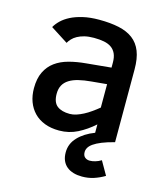

<svg xmlns="http://www.w3.org/2000/svg" viewBox="-108 -610 763 886"><g transform="rotate(15 273.0 -167.0)"><path d="M473.1 161.1Q447.3 176.3 421.4 184.6Q395.5 192.9 366.2 192.9Q343.8 192.9 325.2 187.5Q306.6 182.1 293.2 171.1Q279.8 160.2 272.5 143.6Q265.1 127 265.1 104Q265.1 62.5 294.7 31.5Q324.2 0.5 373 -18.1V-58.1Q336.9 -25.9 296.6 -5.4Q256.3 15.1 209 15.1Q169.9 15.1 139.6 3.4Q109.4 -8.3 88.9 -29.5Q68.4 -50.8 57.6 -79.8Q46.9 -108.9 46.9 -144Q46.9 -190.4 62.3 -221.9Q77.6 -253.4 104.7 -273.2Q131.8 -293 169.2 -303Q206.5 -313 251 -316.9L368.2 -328.1V-352.1Q368.2 -377.4 360.6 -394.3Q353 -411.1 338.6 -421.4Q324.2 -431.6 303 -435.8Q281.7 -439.9 254.9 -439.9Q229 -439.9 209.7 -435.1Q190.4 -430.2 176.3 -422.4Q162.1 -414.6 152.8 -404.5Q143.6 -394.5 138.2 -384.8L55.2 -438Q64.5 -454.6 80.8 -470.5Q97.2 -486.3 121.6 -498.8Q146 -511.2 179.4 -519Q212.9 -526.9 256.8 -526.9Q310.5 -526.9 351.1 -518.1Q391.6 -509.3 418.7 -488.8Q445.8 -468.3 459.5 -433.8Q473.1 -399.4 473.1 -348.1V0Q437 9.3 413.1 19Q389.2 28.8 375 38.8Q360.8 48.8 355 59.1Q349.1 69.3 349.1 80.1Q349.1 96.7 358.4 104.7Q367.7 112.8 381.8 112.8Q394 112.8 408.2 108.6Q422.4 104.5 436 96.2ZM368.2 -249 294.9 -242.2Q261.2 -239.3 235.1 -232.9Q209 -226.6 191.2 -215.3Q173.3 -204.1 164.1 -187.3Q154.8 -170.4 154.8 -146Q154.8 -105.5 176.3 -88.6Q197.8 -71.8 236.8 -71.8Q252 -71.8 268.3 -77.1Q284.7 -82.5 301.5 -91.3Q318.4 -100.1 335.2 -112.1Q352.1 -124 368.2 -137.2Z"/></g></svg>

Font: Clear Sans Medium
Style: Regular
Weight: 500
Foundry: Intel Corporation
Version: Version 1.00